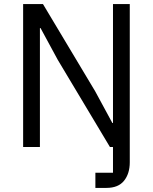

<svg xmlns="http://www.w3.org/2000/svg" viewBox="-20 -718 747 938"><path d="M175 0H93V-698H190L445 -272L529 -117H532V-272V-698H614V75Q614 130 586 165Q558 200 500 200H446V126H532V0H517L262 -426L178 -581H175V-426Z"/></svg>

Font: IBM Plex Sans
Style: Regular
Weight: 400
Designer: Mike Abbink, Paul van der Laan, Pieter van Rosmalen
Foundry: Bold Monday
Version: Version 3.201